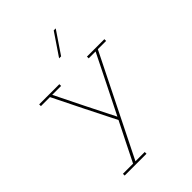

<svg xmlns="http://www.w3.org/2000/svg" viewBox="-247 -723 1083 1083"><g transform="rotate(-45 295.0 -181.0)"><path d="M266 250H92V236H173Q202 178 231 119.5Q260 61 289 4Q243 -87 197.5 -178Q152 -269 107 -361H35V-375H196V-361H125Q168 -273 211 -187Q254 -101 298 -14Q340 -97 383.5 -185Q427 -273 471 -361H416V-375H555V-361H489Q414 -211 340.5 -62.5Q267 86 192 236H266ZM314 -479H298Q321 -512 343 -545.5Q365 -579 388 -612H404Q381 -579 359 -545.5Q337 -512 314 -479Z"/></g></svg>

Font: Josefin Slab Thin
Style: Regular
Weight: 100
Designer: Santiago Orozco
Foundry: Typemade
Version: Version 2.000